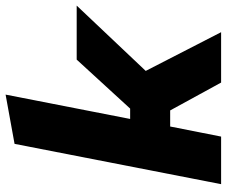

<svg xmlns="http://www.w3.org/2000/svg" viewBox="-82 -728 810 686"><g transform="rotate(-90 323.0 -385.0)"><path d="M8 0 152 -738 328 -770 241 -325H278L453 -516H646L330 -182H214L178 0ZM371 0 266 -192 383 -327 551 0Z"/></g></svg>

Font: REM
Style: Bold Italic
Weight: 700
Italic angle: -11°
Designer: Octavio Pardo
Foundry: Ashler Design
Version: Version 1.005;gftools[0.9.28]